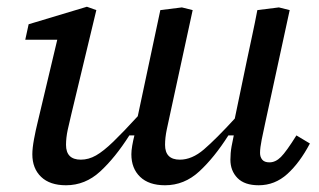

<svg xmlns="http://www.w3.org/2000/svg" viewBox="-20 -538 946 570"><path d="M176 12Q128 12 102 -13Q76 -38 76 -80Q76 -98 81 -125Q86 -152 92 -176L150 -420H55L65 -466L238 -518L266 -508L192 -200Q186 -176 181 -152.5Q176 -129 176 -108Q176 -64 220 -64Q243 -64 265 -76.5Q287 -89 316.5 -117.5Q346 -146 389 -193L426 -367L456 -508L520 -516L552 -508L486 -204Q480 -177 475 -153Q470 -129 470 -108Q470 -64 514 -64Q550 -64 585.5 -94.5Q621 -125 677 -186L713 -359Q721 -397 729 -434Q737 -471 744 -508L808 -516L840 -508L768 -176Q762 -149 757 -124Q752 -99 752 -84Q752 -72 758.5 -64Q765 -56 780 -56Q798 -56 814 -72Q830 -88 860 -136L900 -112Q870 -55 833 -21.5Q796 12 748 12Q706 12 685 -9.5Q664 -31 664 -64Q664 -84 667.5 -103.5Q671 -123 674 -136H658Q616 -70 571.5 -29Q527 12 470 12Q422 12 396 -13Q370 -38 370 -80Q370 -91 372.5 -105.5Q375 -120 379 -136H364Q322 -70 277.5 -29Q233 12 176 12Z"/></svg>

Font: Source Serif 4 Caption
Style: Italic
Weight: 400
Italic angle: -12°
Designer: Frank Grießhammer
Foundry: Adobe Systems Incorporated
Version: Version 4.004;hotconv 1.0.117;makeotfexe 2.5.65602